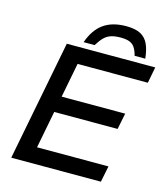

<svg xmlns="http://www.w3.org/2000/svg" viewBox="-127 -981 945 1080"><g transform="rotate(15 345.5 -441.0)"><path d="M40 0 176 -700H691L673 -606H264L225 -405H595L576 -311H207L165 -94H581L562 0ZM265 -733Q292 -810 343 -846Q394 -882 474 -882Q527 -882 557.5 -866Q588 -850 603.5 -817Q619 -784 624 -733H562Q554 -764 542 -781Q530 -798 510.5 -805Q491 -812 460 -812Q428 -812 405.5 -805Q383 -798 365.5 -781Q348 -764 329 -733Z"/></g></svg>

Font: REM
Style: Italic
Weight: 400
Italic angle: -11°
Designer: Octavio Pardo
Foundry: Ashler Design
Version: Version 1.005;gftools[0.9.28]